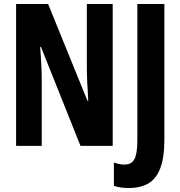

<svg xmlns="http://www.w3.org/2000/svg" viewBox="-20 -734 908 966"><path d="M547 0H385L186 -498H182Q184 -472 185.5 -448.5Q187 -425 188 -404Q189 -383 189.5 -364.5Q190 -346 190 -331V0H61V-714H222L420 -227H424Q423 -252 421.5 -275Q420 -298 419 -318Q418 -338 417.5 -356Q417 -374 417 -389V-714H547ZM628 212Q608 212 589 209.5Q570 207 553 201V84Q565 88 578 91Q591 94 606 94Q630 94 644 82.5Q658 71 664.5 43.5Q671 16 671 -31V-714H807V-33Q807 60 786 113.5Q765 167 725.5 189.5Q686 212 628 212Z"/></svg>

Font: Noto Sans Display ExtraCondensed
Style: Bold
Weight: 700
Width: 2
Designer: Monotype Design Team
Foundry: Monotype Imaging Inc.
Version: Version 2.003